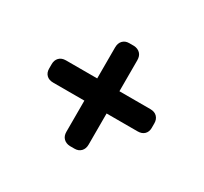

<svg xmlns="http://www.w3.org/2000/svg" viewBox="-105 -706 809 763"><g transform="rotate(30 299.5 -325.0)"><path d="M493 -376Q513 -376 524 -364.5Q535 -353 535 -335V-314Q535 -296 524 -285Q513 -274 493 -274H351V-131Q351 -112 340 -100.5Q329 -89 311 -89H289Q271 -90 260 -101Q249 -112 249 -131V-274H106Q86 -274 75 -285Q64 -296 64 -314V-335Q64 -353 75 -364.5Q86 -376 106 -376H249V-518Q249 -538 260 -549.5Q271 -561 289 -561H311Q329 -560 340 -549Q351 -538 351 -518V-376Z"/></g></svg>

Font: Solway Medium
Style: Regular
Weight: 500
Designer: Mariya V. Pigoulevskaya
Foundry: The Northern Block Ltd.
Version: Version 1.000;hotconv 1.0.109;makeotfexe 2.5.65596